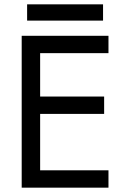

<svg xmlns="http://www.w3.org/2000/svg" viewBox="-20 -865 590 885"><path d="M127 0H480V-80H127ZM127 -620H480V-700H127ZM127 -340H460V-420H127ZM80 -700V0H165V-700ZM105 -770H455V-845H105Z"/></svg>

Font: Glinicke Jost Regular
Style: Regular
Weight: 400
Version: Version 3.710